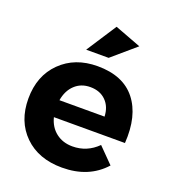

<svg xmlns="http://www.w3.org/2000/svg" viewBox="-139 -869 876 980"><g transform="rotate(20 298.5 -379.5)"><path d="M28 -267Q28 -391 105 -467Q182 -543 305 -543Q444 -543 511.5 -457.5Q579 -372 569 -222H183Q196 -171 233 -142.5Q270 -114 322 -114Q401 -114 458 -171L539 -89Q454 6 309 6Q181 6 104.5 -69Q28 -144 28 -267ZM180 -313H425Q423 -366 391 -398Q359 -430 306 -430Q256 -430 222.5 -398.5Q189 -367 180 -313ZM220 -602 326 -765 469 -711 342 -602Z"/></g></svg>

Font: Trueno
Style: SBd
Weight: 600
Designer: Julieta Ulanovsky
Foundry: Julieta Ulanovsky
Version: Version 3.001b